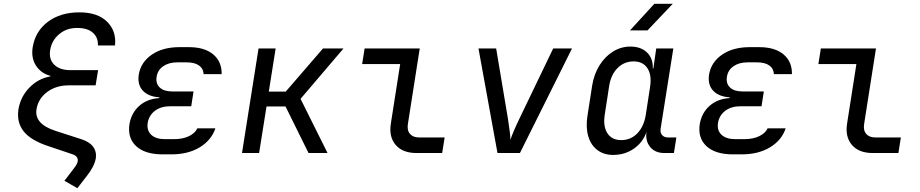

<svg xmlns="http://www.w3.org/2000/svg" viewBox="-20 -805 4840 1010"><path d="M385 -658Q330 -658 291 -625Q252 -592 244 -542Q236 -493 265.5 -464.5Q295 -436 350 -436H496L483 -356H341Q275 -356 228 -321Q181 -286 172 -230Q160 -153 271 -117L407 -73Q451 -59 470 -33Q489 -7 484 28Q476 71 438 119L387 185L319 146L373 75Q386 58 389 43Q392 16 360 6L232 -37Q142 -67 104.5 -114Q67 -161 77 -230Q88 -296 134.5 -344Q181 -392 245 -403V-406Q196 -419 169.5 -459.5Q143 -500 152 -557Q166 -641 232 -690.5Q298 -740 398 -740Q493 -740 543 -691Q593 -642 585 -566H495Q497 -607 469 -632.5Q441 -658 385 -658Z M882 7H835Q743 7 696.5 -36Q650 -79 661 -152Q671 -211 712.5 -248Q754 -285 818 -289V-293Q760 -297 731 -328.5Q702 -360 710 -413Q721 -478 778.5 -517.5Q836 -557 924 -557H974Q1056 -557 1101.5 -519Q1147 -481 1146 -415H1051Q1050 -444 1027 -460.5Q1004 -477 962 -477H912Q868 -477 838.5 -456.5Q809 -436 804 -401Q798 -366 820 -345Q842 -324 885 -324H998L986 -246H875Q827 -246 795.5 -222.5Q764 -199 757 -159Q751 -119 775.5 -96Q800 -73 848 -73H895Q942 -73 974.5 -89Q1007 -105 1018 -130H1113Q1092 -67 1030.5 -30Q969 7 882 7Z M1253 0 1340 -550H1430L1394 -323H1483L1679 -550H1787L1561 -285L1703 0H1603L1482 -245H1382L1343 0Z M2171 0Q2098 0 2061.5 -42.5Q2025 -85 2036 -155L2085 -468H1885L1898 -550H2188L2126 -155Q2120 -121 2136 -101.5Q2152 -82 2184 -82H2319L2306 0Z M2597 0 2497 -550H2590L2652 -180Q2657 -147 2661 -116.5Q2665 -86 2665 -69Q2670 -86 2683 -116.5Q2696 -147 2712 -180L2890 -550H2989L2715 0Z M3294 -645 3422 -785H3519L3386 -645ZM3205 10Q3156 10 3122 -16Q3088 -42 3074.5 -88Q3061 -134 3070 -194L3095 -355Q3105 -416 3134 -462Q3163 -508 3205 -534Q3247 -560 3296 -560Q3352 -560 3384 -528.5Q3416 -497 3414 -445H3417L3432 -550H3522L3455 -127Q3452 -107 3463 -94.5Q3474 -82 3493 -82H3538L3525 0H3475Q3426 0 3400 -32Q3374 -64 3381 -111Q3362 -56 3314.5 -23Q3267 10 3205 10ZM3248 -68Q3298 -68 3332.5 -103.5Q3367 -139 3377 -200L3400 -350Q3409 -411 3385.5 -446.5Q3362 -482 3313 -482Q3263 -482 3228 -446.5Q3193 -411 3184 -350L3161 -200Q3152 -139 3175.5 -103.5Q3199 -68 3248 -68Z M3882 7H3835Q3743 7 3696.5 -36Q3650 -79 3661 -152Q3671 -211 3712.5 -248Q3754 -285 3818 -289V-293Q3760 -297 3731 -328.5Q3702 -360 3710 -413Q3721 -478 3778.5 -517.5Q3836 -557 3924 -557H3974Q4056 -557 4101.5 -519Q4147 -481 4146 -415H4051Q4050 -444 4027 -460.5Q4004 -477 3962 -477H3912Q3868 -477 3838.5 -456.5Q3809 -436 3804 -401Q3798 -366 3820 -345Q3842 -324 3885 -324H3998L3986 -246H3875Q3827 -246 3795.5 -222.5Q3764 -199 3757 -159Q3751 -119 3775.5 -96Q3800 -73 3848 -73H3895Q3942 -73 3974.5 -89Q4007 -105 4018 -130H4113Q4092 -67 4030.5 -30Q3969 7 3882 7Z M4571 0Q4498 0 4461.5 -42.5Q4425 -85 4436 -155L4485 -468H4285L4298 -550H4588L4526 -155Q4520 -121 4536 -101.5Q4552 -82 4584 -82H4719L4706 0Z"/></svg>

Font: JetBrains Mono NL
Style: Italic
Weight: 400
Italic angle: -9°
Monospace: yes
Designer: Philipp Nurullin, Konstantin Bulenkov
Foundry: JetBrains
Version: Version 2.305; ttfautohint (v1.8.4.7-5d5b)